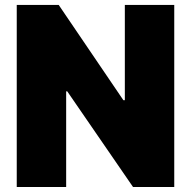

<svg xmlns="http://www.w3.org/2000/svg" viewBox="-20 -747 763 767"><path d="M676.1 0H511.4L248.6 -382.1H244.3V0H46.9V-727.3H214.5L473 -346.6H478.7V-727.3H676.1Z"/></svg>

Font: Linik Sans Black
Style: Regular
Weight: 900
Designer: Fonts by Rasmus Andersson / Changes by Cristiano Sobral with parts from Marc Monis
Foundry: rsms
Version: Version 3.020; ttfautohint (v1.6)